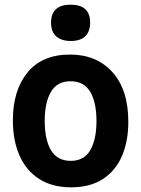

<svg xmlns="http://www.w3.org/2000/svg" viewBox="-20 -790 603 820"><path d="M284 10Q203 10 147.5 -25.5Q92 -61 63.5 -125.5Q35 -190 35 -276Q35 -404 97.5 -480.5Q160 -557 279 -557Q392 -557 460 -482Q528 -407 528 -270Q528 -187 501 -124Q474 -61 419.5 -25.5Q365 10 284 10ZM282 -103Q339 -103 365.5 -148.5Q392 -194 392 -273Q392 -354 365 -398.5Q338 -443 281 -443Q224 -443 197.5 -397.5Q171 -352 171 -274Q171 -193 198 -148Q225 -103 282 -103ZM282 -615Q243 -615 220.5 -634.5Q198 -654 198 -693Q198 -770 282 -770Q365 -770 365 -693Q365 -656 344.5 -635.5Q324 -615 282 -615Z"/></svg>

Font: Noto Sans Mono SemiCondensed
Style: Bold
Weight: 700
Width: 4
Designer: Monotype Design Team
Foundry: Monotype Imaging Inc.
Version: Version 2.014